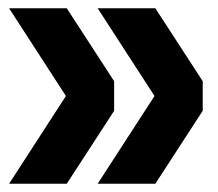

<svg xmlns="http://www.w3.org/2000/svg" viewBox="-20 -523 529 466"><path d="M217 -77 355 -290 217 -503H357L472 -326V-254L357 -77ZM2 -77 140 -290 2 -503H142L257 -326V-254L142 -77Z"/></svg>

Font: Radio Canada Big SemiBold
Style: Regular
Weight: 600
Designer: Étienne Aubert Bonn
Foundry: Coppers and Brasses
Version: Version 1.001